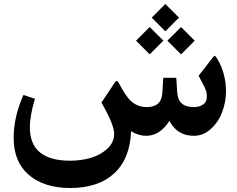

<svg xmlns="http://www.w3.org/2000/svg" viewBox="-20 -679 1187 960"><path d="M806.6 -659.2 875 -590.8 806.6 -522.5 738.8 -590.8ZM885.3 -543.9 953.6 -475.6 885.3 -407.2 816.9 -475.6ZM728.5 -543.9 796.9 -475.6 728.5 -407.2 660.2 -475.6ZM948.2 -143.6Q977.5 -143.6 995.8 -156.5Q1014.2 -169.4 1014.2 -194.8Q1014.2 -205.6 1012.9 -213.6Q1011.7 -221.7 1007.8 -231.7Q1003.9 -241.7 1000.5 -248.3Q997.1 -254.9 988.3 -271.2Q979.5 -287.6 973.1 -300.3L1039.6 -385.7Q1040.5 -387.2 1042.5 -389.6Q1051.3 -400.9 1054.2 -400.4Q1057.6 -398.4 1065.9 -385.7Q1109.9 -312.5 1109.9 -221.7Q1109.9 -169.9 1091.3 -119.9Q1072.8 -69.8 1034.9 -34.9Q997.1 0 949.2 0Q866.2 0 827.1 -74.7Q779.3 0 710.9 0Q672.4 0 635.3 -22.9Q630.4 113.8 551.5 187.3Q472.7 260.7 331.1 261.2Q200.2 260.7 124.3 195.6Q48.3 130.4 48.3 11.2Q48.3 -95.2 97.2 -204.1L154.8 -185.1Q129.4 -102.5 129.4 -41.5Q129.4 124.5 330.6 124.5Q384.8 124.5 433.6 110.4Q482.4 96.2 516.6 64.7Q550.8 33.2 550.8 -9.8Q550.8 -55.7 487.3 -166L555.2 -268.1Q564.5 -282.2 574.7 -262.7Q609.9 -195.3 636.2 -172.4Q668.9 -143.6 713.4 -143.6Q787.1 -143.6 791.5 -212.4L796.4 -290H861.3L866.2 -215.3Q871.1 -143.6 948.2 -143.6Z"/></svg>

Font: Sahel SemiBold FD
Style: SemiBold-FD
Weight: 600
Foundry: Saber Rastikerdar (saber.rastikerdar@gmail.com)
Version: Version 3.3.0